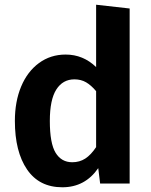

<svg xmlns="http://www.w3.org/2000/svg" viewBox="-20 -777 639 813"><path d="M529 -741V0H404L396 -65Q340 16 244 16Q146 16 94.5 -59.5Q43 -135 43 -265Q43 -347 69.5 -410.5Q96 -474 145 -510Q194 -546 258 -546Q332 -546 387 -493V-757ZM387 -154V-391Q366 -416 344.5 -428.5Q323 -441 295 -441Q246 -441 218.5 -398Q191 -355 191 -265Q191 -170 215.5 -130Q240 -90 286 -90Q317 -90 341 -105.5Q365 -121 387 -154Z"/></svg>

Font: Wolseley Sans SemiBold
Style: Regular
Weight: 600
Designer: Carrois Corporate & Edenspiekermann AG
Foundry: Carrois Corporate GbR & Edenspiekermann AG
Version: Version 4.202